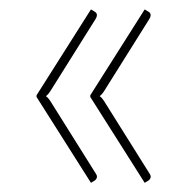

<svg xmlns="http://www.w3.org/2000/svg" viewBox="-20 -466 420 418"><path d="M59.5 -68ZM59.5 -255V-258.5L178 -445.5L185.5 -441Q195 -436 188 -424.5L90.5 -269Q87 -263.5 84.5 -260.8Q82 -258 80 -256.5Q84.5 -254 90.5 -244.5L188 -89Q192 -83.5 190.8 -79.2Q189.5 -75 185.5 -72.5L178 -68ZM176.5 -255V-258.5L295 -445.5L302.5 -441Q312 -436 305 -424.5L207.5 -269Q204 -263.5 201.5 -260.8Q199 -258 197 -256.5Q201.5 -254 207.5 -244.5L305 -89Q309 -83.5 307.8 -79.2Q306.5 -75 302.5 -72.5L295 -68Z"/></svg>

Font: Lato Thin
Style: Regular
Weight: 200
Designer: Lukasz Dziedzic
Foundry: tyPoland Lukasz Dziedzic
Version: Version 2.007; 2014-02-27